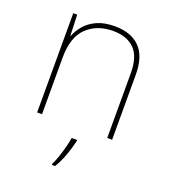

<svg xmlns="http://www.w3.org/2000/svg" viewBox="-138 -639 849 960"><g transform="rotate(20 286.5 -158.5)"><path d="M309 -538Q395 -538 442 -491Q489 -444 489 -346V0H463V-345Q463 -433 422.5 -473Q382 -513 309 -513Q223 -513 169.5 -461.5Q116 -410 116 -302V0H90V-528H111L115 -417H117Q129 -448 152.5 -475.5Q176 -503 214.5 -520.5Q253 -538 309 -538ZM325 67Q316 106 301.5 146Q287 186 266 221H249V215Q257 200 267 171.5Q277 143 285 112.5Q293 82 296 61H325Z"/></g></svg>

Font: Noto Sans Gujarati Thin
Style: Regular
Weight: 100
Designer: Jelle Bosma - Monotype Design Team, Universal Thirst
Foundry: Monotype Imaging Inc.
Version: Version 2.106; ttfautohint (v1.8.4.7-5d5b)